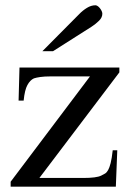

<svg xmlns="http://www.w3.org/2000/svg" viewBox="-20 -701 484 721"><path d="M127.9 -32.7H292Q342.3 -32.7 359.9 -41.5Q368.2 -45.4 374.5 -49.3Q380.9 -53.2 386 -62.3Q391.1 -71.3 395.5 -88.6Q399.9 -106 403.3 -136.7H420.4L415 0H20V-18.6L317.9 -414.1H169.9Q147 -414.1 131.6 -411.9Q116.2 -409.7 107.4 -406.7Q93.3 -400.4 83 -381.8Q72.8 -363.3 68.8 -323.2H49.8L53.2 -447.3H428.2V-429.2ZM364.3 -649.4Q364.3 -635.3 351.8 -623Q339.4 -610.8 323.7 -600.6L179.2 -508.8H139.2L277.8 -648.4Q290.5 -661.6 306.4 -671.4Q322.3 -681.2 338.4 -681.2Q342.3 -681.2 346.7 -678.2Q351.1 -675.3 355 -670.4Q358.9 -665.5 361.6 -659.9Q364.3 -654.3 364.3 -649.4Z"/></svg>

Font: Doulos SIL Eur
Style: Regular
Weight: 400
Designer: Walt Agee, Victor Gaultney, Peter Martin, Debbi Hosken, Becca Hirsbrunner
Foundry: SIL International
Version: Version 5.000